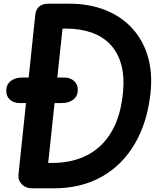

<svg xmlns="http://www.w3.org/2000/svg" viewBox="-20 -1024 887 1044"><path d="M155 0Q120 0 98.5 -22.2Q77 -44.5 80.5 -75.5L171.5 -940.5Q174.5 -972.5 192.8 -988.2Q211 -1004 246 -1004H355Q466 -1004 553.2 -969Q640.5 -934 699.2 -869.8Q758 -805.5 784 -716.2Q810 -627 798.5 -519Q781.5 -359 713.2 -242.5Q645 -126 533 -63Q421 0 272 0ZM242 -138H262.5Q373.5 -138 456 -181.2Q538.5 -224.5 588 -310.2Q637.5 -396 649 -524Q657 -611 638.5 -675.5Q620 -740 579 -783Q538 -826 476.8 -847.2Q415.5 -868.5 338 -868.5H320ZM89.5 -463.5Q54.5 -463.5 34.2 -481.8Q14 -500 14 -531Q14 -563.5 37.8 -583Q61.5 -602.5 102.5 -602.5H327.5Q361.5 -602.5 382.2 -584.2Q403 -566 403 -535Q403 -502 379 -482.8Q355 -463.5 313 -463.5Z"/></svg>

Font: Edu SA Hand Cursive
Style: Regular
Weight: 400
Designer: Tina and Corey Anderson, Eben Sorkin, Mirko Velimirovic
Foundry: Google for Education
Version: Version 2.000